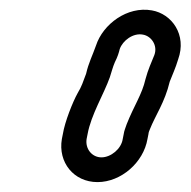

<svg xmlns="http://www.w3.org/2000/svg" viewBox="-20 -737 385 388"><path d="M228 -456C225 -436 204 -419 185 -419C166 -419 152 -436 155 -456L157 -466C164 -505 190 -547 202 -581C205 -590 208 -602 212 -611C218 -623 220 -630 222 -638C228 -655 249 -671 269 -667C286 -664 299 -645 292 -626C286 -611 279 -596 274 -577C267 -546 251 -524 236 -486C233 -477 231 -473 230 -466ZM278 -456 280 -466C280 -467 280 -469 283 -476C294 -504 313 -530 323 -572C328 -585 335 -600 340 -617C358 -667 327 -709 287 -716C237 -725 188 -688 174 -645C167 -625 159 -610 154 -588C148 -572 145 -562 137 -549C127 -531 111 -491 107 -466L105 -456C97 -409 129 -369 177 -369C225 -369 270 -409 278 -456Z"/></svg>

Font: Blanket
Style: BdOutlineObl
Weight: 700
Foundry: Cannot Into Space Fonts
Version: Version 0.9